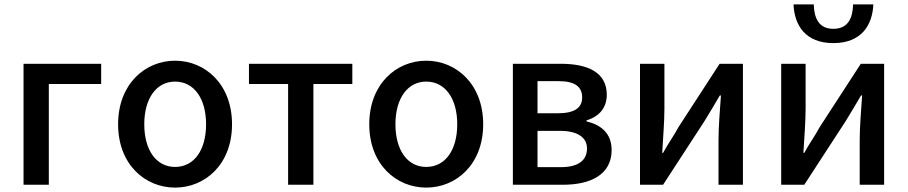

<svg xmlns="http://www.w3.org/2000/svg" viewBox="-20 -840 4127 873"><path d="M87 0H202V-458H440V-550H87Z M776 13C912 13 1035 -92 1035 -275C1035 -458 912 -564 776 -564C640 -564 517 -458 517 -275C517 -92 640 13 776 13ZM776 -81C690 -81 636 -158 636 -275C636 -391 690 -469 776 -469C863 -469 917 -391 917 -275C917 -158 863 -81 776 -81Z M1290 0H1405V-458H1582V-550H1112V-458H1290Z M1918 13C2054 13 2177 -92 2177 -275C2177 -458 2054 -564 1918 -564C1782 -564 1659 -458 1659 -275C1659 -92 1782 13 1918 13ZM1918 -81C1832 -81 1778 -158 1778 -275C1778 -391 1832 -469 1918 -469C2005 -469 2059 -391 2059 -275C2059 -158 2005 -81 1918 -81Z M2312 0H2540C2667 0 2761 -47 2761 -158C2761 -235 2711 -273 2647 -288V-293C2706 -310 2739 -352 2739 -409C2739 -512 2651 -550 2530 -550H2312ZM2424 -325V-471H2521C2596 -471 2627 -444 2627 -397C2627 -352 2596 -325 2516 -325ZM2424 -80V-245H2526C2608 -245 2649 -214 2649 -165C2649 -112 2611 -80 2530 -80Z M2890 0H2995L3183 -289C3203 -321 3233 -372 3253 -406H3258C3253 -335 3247 -262 3247 -205V0H3358V-550H3252L3065 -262C3060 -254 3055 -244 3049 -234L3011 -173C3005 -163 3000 -153 2995 -145H2991C2995 -215 3001 -288 3001 -345V-550H2890Z M3769 -644C3896 -644 3947 -725 3951 -820H3859C3857 -757 3836 -709 3769 -709C3703 -709 3682 -757 3680 -820H3588C3592 -725 3642 -644 3769 -644ZM3532 0H3637L3825 -289C3845 -321 3875 -372 3895 -406H3900C3895 -335 3889 -262 3889 -205V0H4000V-550H3894L3707 -262C3702 -254 3697 -244 3691 -234L3653 -173C3647 -163 3642 -153 3637 -145H3633C3637 -215 3643 -288 3643 -345V-550H3532Z"/></svg>

Font: DAIFUKU Sans JP Medium
Style: Regular
Weight: 500
Designer: Original font ‘Source Han Sans JP’ : Ryoko NISHIZUKA  (kana, bopomofo & ideographs); Paul D. Hunt (Latin, Greek & Cyrill
Foundry: Daifuku
Version: Version 1.000